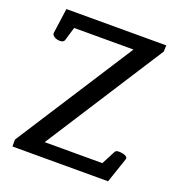

<svg xmlns="http://www.w3.org/2000/svg" viewBox="-132 -845 890 956"><g transform="rotate(20 312.5 -367.5)"><path d="M39.1 -36.6 440.4 -659.7H126L104.5 -587.4Q100.1 -574.7 80.1 -574.7Q55.7 -575.2 43 -589.8Q39.1 -594.7 39.1 -599.6V-601.6L57.6 -734.9H586.9L585.4 -701.7L182.6 -75.2H488.3L525.9 -147.9Q530.8 -157.2 544.4 -157.2Q557.6 -157.2 564.9 -155.8Q572.3 -154.3 578.1 -151.9Q591.8 -146 591.8 -137.2Q591.8 -134.8 591.3 -133.8L545.9 0H39.1Z"/></g></svg>

Font: Copse
Style: Regular
Weight: 400
Version: Version 1.000